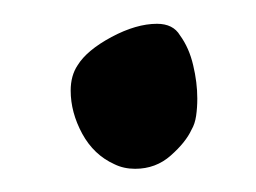

<svg xmlns="http://www.w3.org/2000/svg" viewBox="-20 -404 217 163"><path d="M77.1 -264.6Q59.6 -272.5 49.8 -290.5Q40 -308.6 40 -327.1Q40 -339.8 45.9 -348.6Q53.7 -361.3 74.7 -372.6Q95.7 -383.8 113.3 -383.8Q127 -383.8 132.8 -374Q140.6 -363.3 144 -348.6Q147.5 -334 147.5 -320.3Q147.5 -312.5 146.5 -305.7Q145.5 -298.8 142.6 -293.9Q137.7 -283.2 125 -272Q112.3 -260.7 94.7 -260.7Q85 -260.7 77.1 -264.6Z"/></svg>

Font: Miniver
Style: Regular
Weight: 400
Designer: Dathan Boardman
Foundry: Open Window
Version: Version 1.000